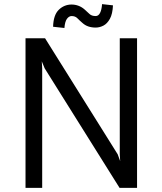

<svg xmlns="http://www.w3.org/2000/svg" viewBox="-20 -913 789 933"><path d="M104 0V-727H199L552 -163L564 -130L562 -165V-727H646V0H561L197 -581L183 -615L185 -581V0ZM293 -777 238 -783Q239.5 -839.5 265.2 -865Q291 -890.5 327 -891Q345 -891 361.2 -885Q377.5 -879 391 -867Q404.5 -855 415 -845Q425.5 -835 445 -835Q458.5 -835 466.2 -850.2Q474 -865.5 476 -893L529 -887Q527 -845 514 -821.5Q501 -798 482.5 -788.5Q464 -779 445 -779Q425.5 -779 409.2 -784.5Q393 -790 380 -802Q366 -814 355.8 -824.5Q345.5 -835 328 -835Q315.5 -835 305.5 -821.8Q295.5 -808.5 293 -777Z"/></svg>

Font: Expletus Sans
Style: Regular
Weight: 400
Designer: Jasper de Waard
Foundry: Designtown
Version: Version 7.500